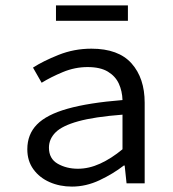

<svg xmlns="http://www.w3.org/2000/svg" viewBox="-20 -678 640 710"><path d="M246 12Q201 12 163.5 -4.5Q126 -21 103.5 -52Q81 -83 81 -126Q81 -181 116.5 -217.5Q152 -254 230 -276Q308 -298 433 -308Q432 -341 419.5 -368.5Q407 -396 379 -413Q351 -430 304 -430Q257 -430 212.5 -411.5Q168 -393 134 -372L102 -428Q139 -452 196.5 -475Q254 -498 318 -498Q418 -498 466.5 -443.5Q515 -389 515 -298V0H448L441 -66H438Q398 -35 348 -11.5Q298 12 246 12ZM268 -54Q309 -54 350.5 -73Q392 -92 433 -126V-254Q329 -246 269.5 -229.5Q210 -213 185.5 -188.5Q161 -164 161 -132Q161 -91 193.5 -72.5Q226 -54 268 -54ZM187 -601V-658H453V-601Z"/></svg>

Font: SauceCodePro NFM
Style: Regular
Weight: 400
Monospace: yes
Designer: Paul D. Hunt, Teo Tuominen
Foundry: Adobe
Version: Version 2.042;hotconv 1.1.0;makeotfexe 2.6.0;Nerd Fonts 3.3.